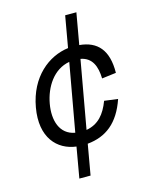

<svg xmlns="http://www.w3.org/2000/svg" viewBox="-128 -863 822 1042"><g transform="rotate(-15 283.0 -342.0)"><path d="M186 96H249L279 -75C383 -85 458 -141 501 -267L425 -277C399 -208 361 -161 292 -149L360 -530C424 -518 444 -465 446 -397L526 -407C528 -535 473 -595 373 -604L404 -780H341L310 -604C199 -590 87 -503 58 -338C29 -174 111 -89 216 -76ZM136 -338C152 -428 206 -514 297 -530L229 -150C144 -165 120 -248 136 -338Z"/></g></svg>

Font: Uncut Sans
Style: Italic
Weight: 400
Italic angle: -10°
Designer: Kasper Nordkvist
Foundry: Uncut Type
Version: Version 1.111;FEAKit 1.0